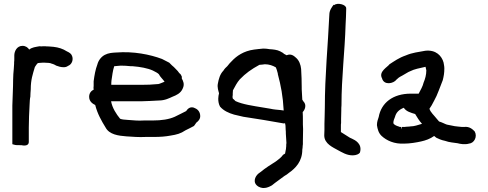

<svg xmlns="http://www.w3.org/2000/svg" viewBox="-20 -739 2491 980"><path d="M43 -3 54 0C60 2 70 2 83 2H89C90 2 127 12 127 -15V-88C127 -127 129 -165 131 -203C132 -220 132 -234 135 -246V-248C135 -258 136 -270 137 -283V-284C137 -332 147 -360 158 -397C162 -404 170 -415 173 -417C175 -417 181 -418 182 -418C188 -418 193 -419 196 -419H209C219 -418 236 -419 244 -414C249 -413 251 -412 258 -409L267 -404C278 -400 290 -396 303 -396C311 -396 318 -396 328 -403C348 -411 355 -435 348 -453C344 -465 334 -471 321 -477C301 -490 279 -497 253 -500C243 -501 235 -501 228 -502H227C220 -502 216 -502 211 -503H210C203 -503 196 -503 188 -502C188 -502 189 -503 183 -503H182C161 -499 144 -498 129 -486C123 -496 111 -505 95 -505C66 -505 53 -477 53 -456V-442C53 -435 53 -428 52 -421V-414C52 -398 49 -378 48 -360V-359C48 -352 47 -342 47 -332C47 -290 44 -245 43 -200Z M435 -245C435 -220 454 -209 466 -203C477 -159 498 -122 519 -88C538 -52 585 -46 625 -43C656 -41 688 -38 725 -40H767C798 -40 824 -42 851 -47C882 -52 902 -57 927 -74C941 -81 956 -88 970 -96C974 -102 978 -106 982 -113C989 -118 1002 -129 1002 -146C1002 -166 991 -180 977 -186C953 -200 937 -183 930 -172C911 -163 892 -152 872 -143C843 -130 806 -124 758 -124H714C685 -122 660 -125 632 -127C616 -128 602 -129 593 -133C574 -156 553 -188 547 -222H700C731 -223 759 -224 790 -226C822 -226 844 -238 862 -246C877 -252 903 -262 913 -288C923 -309 915 -326 908 -338V-348C904 -356 904 -359 895 -366C890 -373 885 -380 876 -388C871 -394 864 -400 858 -405L844 -419C833 -425 821 -431 807 -438C746 -461 661 -478 573 -471C554 -470 534 -469 515 -459C496 -449 482 -430 477 -410C467 -384 462 -355 458 -324V-300C457 -295 457 -289 458 -281C444 -275 435 -262 435 -245ZM548 -306C548 -313 548 -320 549 -328C553 -353 555 -377 563 -401C573 -402 584 -403 596 -404C613 -404 629 -403 648 -401H657C695 -398 734 -391 760 -379C772 -373 786 -366 791 -360C797 -347 811 -335 820 -322C812 -319 795 -311 788 -310H787C759 -307 729 -306 699 -306Z M1092 -312C1088 -294 1095 -274 1098 -263C1096 -255 1094 -245 1094 -235C1094 -222 1096 -208 1103 -195C1121 -174 1147 -162 1175 -154L1222 -143C1292 -133 1359 -121 1428 -109C1431 -109 1432 -110 1435 -110C1437 -94 1438 -103 1438 -79V-78C1439 -71 1439 -65 1439 -57L1442 -9C1442 -8 1441 -5 1441 -2C1441 6 1441 11 1440 16V17C1440 24 1437 30 1435 45C1434 46 1428 49 1425 51C1415 65 1403 74 1388 85C1364 100 1334 119 1310 139L1299 147C1281 162 1267 195 1300 214C1329 230 1357 213 1368 207C1387 191 1410 176 1432 159C1441 154 1447 150 1455 143C1488 120 1523 85 1523 25C1524 19 1525 12 1525 5C1526 1 1526 -4 1526 -6V-18C1526 -31 1527 -66 1527 -80C1527 -96 1526 -91 1526 -104V-122C1526 -146 1526 -146 1525 -167C1537 -179 1546 -204 1529 -221L1523 -230C1522 -248 1521 -265 1520 -284V-293C1520 -324 1519 -355 1517 -387C1515 -408 1507 -431 1490 -445C1481 -453 1466 -467 1443 -457C1440 -459 1435 -461 1428 -465L1426 -468C1420 -471 1419 -472 1410 -477C1395 -485 1373 -487 1356 -488C1347 -490 1334 -491 1325 -491H1323C1316 -490 1308 -489 1303 -489H1302C1293 -488 1285 -487 1277 -486C1224 -479 1187 -453 1163 -427C1155 -419 1149 -413 1140 -401C1133 -395 1126 -388 1120 -378C1103 -361 1096 -335 1092 -312ZM1167 -247 1168 -254V-264C1168 -268 1169 -269 1169 -278C1180 -298 1189 -317 1204 -334C1234 -365 1262 -385 1304 -408C1309 -408 1313 -409 1314 -409H1316C1321 -410 1320 -409 1332 -411C1354 -411 1373 -404 1388 -395C1391 -389 1394 -379 1398 -364V-361C1414 -301 1424 -249 1428 -175H1427C1425 -175 1422 -176 1414 -177C1395 -179 1376 -180 1360 -184L1324 -190C1270 -199 1219 -206 1182 -223L1173 -232C1169 -235 1167 -234 1167 -247Z M1635 -48C1635 -4 1682 14 1704 27C1725 38 1749 54 1780 54C1798 54 1813 47 1817 40C1831 -5 1792 -24 1777 -31L1766 -36C1752 -45 1734 -56 1720 -65V-95C1720 -103 1720 -106 1721 -111V-132C1721 -145 1722 -157 1722 -174C1722 -184 1722 -194 1723 -202V-203C1723 -345 1740 -475 1744 -614C1745 -640 1747 -663 1747 -690V-697C1747 -716 1703 -727 1685 -713L1683 -715C1675 -704 1661 -687 1661 -664C1654 -508 1638 -355 1638 -190C1638 -174 1637 -161 1637 -144C1637 -133 1636 -120 1636 -107V-76C1636 -67 1635 -58 1635 -48Z M1904 -100C1907 -80 1912 -60 1928 -45C1953 -22 1992 -3 2044 -6C2072 -6 2107 -12 2129 -17C2152 -22 2175 -30 2196 -45C2199 -42 2203 -39 2207 -36C2218 -31 2231 -24 2252 -20C2273 -12 2297 -11 2315 -8C2330 -4 2353 0 2374 -6C2400 -8 2418 -41 2403 -68C2394 -77 2378 -95 2348 -91H2338L2318 -93L2301 -95C2291 -97 2274 -100 2261 -103C2251 -106 2238 -114 2221 -119C2217 -124 2212 -129 2209 -133C2195 -151 2177 -166 2172 -184C2175 -189 2179 -195 2183 -201C2192 -218 2200 -232 2208 -249C2216 -266 2223 -287 2230 -304L2240 -330C2245 -350 2248 -366 2248 -390C2248 -402 2245 -412 2244 -420C2235 -453 2206 -486 2151 -480C2115 -473 2086 -471 2051 -456C2016 -444 1993 -427 1968 -411C1959 -397 1911 -374 1930 -339C1940 -302 1989 -312 2004 -333C2011 -340 2017 -345 2033 -353C2047 -360 2061 -371 2075 -376C2094 -386 2121 -391 2152 -398C2153 -392 2155 -386 2156 -380C2156 -357 2150 -336 2142 -317C2138 -299 2127 -280 2117 -261H2077C1985 -261 1926 -214 1913 -142C1909 -130 1904 -117 1904 -101ZM1988 -111V-116C1988 -121 1993 -136 1996 -142C2002 -165 2016 -179 2041 -189C2053 -170 2076 -164 2099 -157C2108 -142 2120 -122 2134 -107C2114 -101 2094 -94 2077 -94H2075L2069 -93L2052 -92L2046 -91H2032C2030 -75 2030 -75 2028 -91H2024C2019 -91 2017 -92 2014 -94H2013C2006 -96 1988 -103 1988 -111Z"/></svg>

Font: Scribbler
Style: Blk
Weight: 900
Designer: Mew Too
Foundry: Cannot Into Space Fonts
Version: Version 1.001